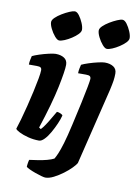

<svg xmlns="http://www.w3.org/2000/svg" viewBox="-102 -821 774 1087"><g transform="rotate(10 285.0 -278.0)"><path d="M165 0Q133 0 102 -8Q71 -16 50.5 -26.5Q30 -37 27 -44Q34 -64 44.5 -101Q55 -138 66 -182Q77 -226 86.5 -269Q96 -312 102 -345.5Q108 -379 108 -394Q108 -405 102 -409.5Q96 -414 79 -414H34Q34 -428 37 -442Q40 -456 42 -464Q56 -471 82 -479.5Q108 -488 134.5 -494Q161 -500 173 -500Q203 -500 222.5 -487.5Q242 -475 242 -449Q242 -415 222 -318.5Q202 -222 153 -73L164 -66Q174 -76 187.5 -96Q201 -116 214 -139Q227 -162 237 -178Q246 -178 257.5 -173Q269 -168 271 -163Q266 -142 254 -114.5Q242 -87 227 -60.5Q212 -34 195.5 -17Q179 0 165 0ZM179 -578Q168 -578 153 -595.5Q138 -613 127 -635.5Q116 -658 116 -673Q116 -685 130.5 -699Q145 -713 166.5 -726Q188 -739 208 -747.5Q228 -756 238 -756Q251 -756 264 -738.5Q277 -721 286.5 -698.5Q296 -676 296 -660Q296 -648 282.5 -634Q269 -620 249 -607Q229 -594 210 -586Q191 -578 179 -578ZM236 200Q230 200 213.5 195.5Q197 191 177.5 184Q158 177 143 170Q128 163 123 158Q123 150 125.5 134.5Q128 119 130 117Q152 114 178.5 110Q205 106 229.5 99.5Q254 93 269 85Q276 74 285.5 52Q295 30 307.5 -11.5Q320 -53 336 -124Q352 -194 364.5 -252Q377 -310 384 -348Q391 -386 391 -394Q391 -405 385 -409.5Q379 -414 362 -414H317Q317 -428 320 -442Q323 -456 325 -464Q339 -471 365 -479.5Q391 -488 417.5 -494Q444 -500 456 -500Q486 -500 505.5 -487.5Q525 -475 525 -449Q525 -428 522 -407.5Q519 -387 511 -352L404 87Q399 97 380.5 116Q362 135 336.5 154Q311 173 284.5 186.5Q258 200 236 200ZM453 -578Q442 -578 427 -595.5Q412 -613 401 -635.5Q390 -658 390 -673Q390 -685 404.5 -699Q419 -713 440.5 -726Q462 -739 482 -747.5Q502 -756 512 -756Q525 -756 538 -738.5Q551 -721 560.5 -698.5Q570 -676 570 -660Q570 -648 556.5 -634Q543 -620 523 -607Q503 -594 484 -586Q465 -578 453 -578Z"/></g></svg>

Font: Texturina 72pt 72pt Black
Style: Italic
Weight: 900
Italic angle: -11°
Designer: Guillermo Torres Carreño
Foundry: Omnibus-Type
Version: Version 1.002; ttfautohint (v1.8.3)